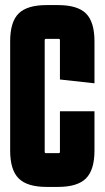

<svg xmlns="http://www.w3.org/2000/svg" viewBox="-20 -728 412 756"><path d="M352 -290V-135Q352 -59 318.5 -25.5Q285 8 208 8H164Q87 8 53.5 -25.5Q20 -59 20 -135V-565Q20 -642 53.5 -675Q87 -708 164 -708H208Q285 -708 318.5 -675Q352 -642 352 -565V-400L216 -415V-570Q216 -575 211 -575H161Q156 -575 156 -570V-130Q156 -125 161 -125H211Q216 -125 216 -130V-290Z"/></svg>

Font: Karantina
Style: Bold
Weight: 700
Designer: Rony Koch
Foundry: Rony Koch
Version: Version 1.000; ttfautohint (v1.8.3)